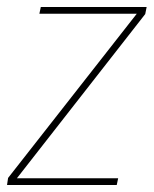

<svg xmlns="http://www.w3.org/2000/svg" viewBox="-26 -526 437 546"><path d="M-6 0 -3 -20 363 -487H86L90 -506H391L387 -486L22 -19H310L306 0Z"/></svg>

Font: IBM Plex Sans Condensed Thin
Style: Italic
Weight: 100
Width: 3
Italic angle: -11°
Designer: Mike Abbink, Paul van der Laan, Pieter van Rosmalen
Foundry: Bold Monday
Version: Version 1.3